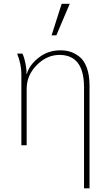

<svg xmlns="http://www.w3.org/2000/svg" viewBox="-20 -774 594 1023"><path d="M71.3 -488.3H99.6Q109.4 -467.8 114.7 -440.4Q120.1 -413.1 121.1 -396.5V-379.9H123Q135.7 -426.8 185.5 -466.3Q235.4 -505.9 301.8 -505.9Q330.1 -505.9 354 -498.5Q377.9 -491.2 402.8 -472.2Q427.7 -453.1 442.4 -413.6Q457 -374 457 -317.4V229.5H427.7V-308.6Q427.7 -481.4 296.9 -481.4Q229.5 -481.4 175.8 -427.2Q122.1 -373 122.1 -300.8V0H93.8V-379.9Q93.8 -431.6 71.3 -488.3ZM254.9 -585.9 308.6 -753.9H351.6L280.3 -585.9Z"/></svg>

Font: Gothic A1 Thin
Style: Regular
Weight: 250
Designer: HanYang I&C Co.,Ltd.
Foundry: HanYang I&C Co.,Ltd.
Version: Version 2.50